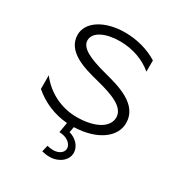

<svg xmlns="http://www.w3.org/2000/svg" viewBox="-176 -665 919 984"><g transform="rotate(30 283.5 -173.0)"><path d="M49 -160.2V-79.6C103.8 -31.8 174.6 -0.9 252.1 5L242 65C284 65 318 89 318 119C318 143 292 161 260 161C247 161 236 159 224 156L215 194C230.9 198 244.7 200 261 200C315 200 359 165 359 121C359 83 328 50 287 39L293 5.8C425.3 1.7 515 -60.8 515 -146C515 -256.8 385.1 -291.1 293.3 -314.8C194.1 -341.1 131 -369.1 131 -415C131 -463.1 193 -494 279 -494C355.5 -494 424.5 -468 473 -426.4V-493C418.9 -526.3 351.7 -546 279 -546C160.5 -546 73 -491 73 -415C73 -315.1 190.9 -282.9 277.8 -261.1C380.9 -234.9 456 -206 457 -146C457 -85.7 385 -46 279 -46C184.9 -46 101.4 -90.9 49 -160.2Z"/></g></svg>

Font: Resamitz
Style: Regular
Weight: 500
Designer: gluk
Foundry: gluk
Version: Version 0.047